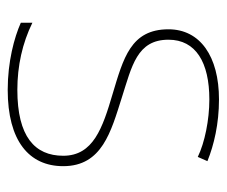

<svg xmlns="http://www.w3.org/2000/svg" viewBox="-65 -513 588 498"><g transform="rotate(90 229.0 -264.0)"><path d="M411 -134C411 -235 321 -258 233 -286C152 -312 83 -325 83 -407C83 -478 142 -513 238 -513C291 -513 350 -501 387 -483L398 -508C356 -525 301 -538 238 -538C126 -538 56 -489 56 -407C56 -309 131 -290 224 -262C312 -236 384 -212 384 -134C384 -60 334 -15 213 -15C151 -15 92 -28 39 -54V-24C77 -7 140 10 213 10C345 10 411 -45 411 -134Z"/></g></svg>

Font: Noto Sans Gurmukhi Thin
Style: Regular
Weight: 100
Designer: Jelle Bosma - Monotype Design Team
Foundry: Monotype Imaging Inc.
Version: Version 2.004